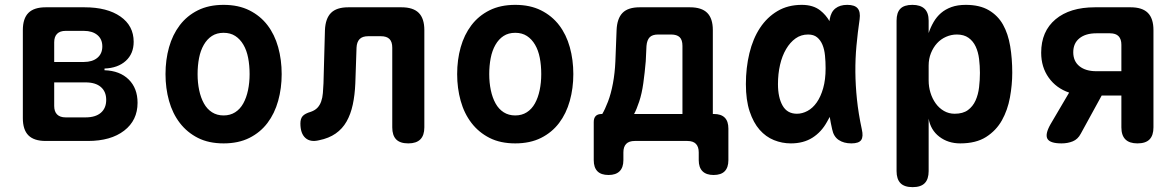

<svg xmlns="http://www.w3.org/2000/svg" viewBox="-20 -580 4840 790"><path d="M168 0Q120 0 97 -23Q74 -46 74 -94V-456Q74 -504 97 -527Q120 -550 168 -550H328Q421 -550 475.5 -512Q530 -474 530 -408Q530 -359 497.5 -329.5Q465 -300 410 -298V-291Q473 -289 509.5 -253Q546 -217 546 -157Q546 -85 491 -42.5Q436 0 342 0ZM203 -241V-144Q203 -121 215 -109Q227 -97 250 -97H332Q373 -97 395 -116Q417 -135 417 -169Q417 -203 395 -222Q373 -241 332 -241ZM250 -453Q227 -453 215 -441Q203 -429 203 -406V-325H325Q360 -325 380.5 -342Q401 -359 401 -389Q401 -419 380.5 -436Q360 -453 325 -453Z M900 10Q839 10 794.5 -12.5Q750 -35 720 -74Q690 -113 675.5 -165Q661 -217 661 -275Q661 -334 675.5 -385.5Q690 -437 719.5 -476Q749 -515 794 -537.5Q839 -560 900 -560Q961 -560 1006 -537.5Q1051 -515 1080.5 -476.5Q1110 -438 1124.5 -386Q1139 -334 1139 -275Q1139 -217 1124.5 -165Q1110 -113 1080.5 -74Q1051 -35 1006 -12.5Q961 10 900 10ZM900 -105Q927 -105 947.5 -118Q968 -131 981 -154.5Q994 -178 1000.5 -209Q1007 -240 1007 -275Q1007 -311 1001 -342Q995 -373 981.5 -396Q968 -419 948 -432Q928 -445 900 -445Q872 -445 852 -432Q832 -419 818.5 -395.5Q805 -372 799 -341Q793 -310 793 -275Q793 -240 799.5 -209Q806 -178 819 -154.5Q832 -131 852.5 -118Q873 -105 900 -105Z M1317 -456Q1319 -504 1342 -527Q1365 -550 1413 -550H1632Q1680 -550 1703 -527Q1726 -504 1726 -456V-56Q1726 -23 1709.5 -6.5Q1693 10 1660 10Q1626 10 1610 -6.5Q1594 -23 1594 -56V-384Q1594 -408 1582.5 -419.5Q1571 -431 1547 -431H1495Q1471 -431 1459.5 -419Q1448 -407 1447 -384L1442 -237Q1440 -189 1431.5 -149.5Q1423 -110 1406 -80Q1389 -50 1361 -30.5Q1333 -11 1293 -3Q1257 6 1236.5 -12.5Q1216 -31 1216 -72Q1216 -92 1225.5 -102.5Q1235 -113 1259 -120Q1276 -126 1286 -136.5Q1296 -147 1301.5 -162.5Q1307 -178 1308.5 -197Q1310 -216 1311 -237Z M2100 10Q2039 10 1994.5 -12.5Q1950 -35 1920 -74Q1890 -113 1875.5 -165Q1861 -217 1861 -275Q1861 -334 1875.5 -385.5Q1890 -437 1919.5 -476Q1949 -515 1994 -537.5Q2039 -560 2100 -560Q2161 -560 2206 -537.5Q2251 -515 2280.5 -476.5Q2310 -438 2324.5 -386Q2339 -334 2339 -275Q2339 -217 2324.5 -165Q2310 -113 2280.5 -74Q2251 -35 2206 -12.5Q2161 10 2100 10ZM2100 -105Q2127 -105 2147.5 -118Q2168 -131 2181 -154.5Q2194 -178 2200.5 -209Q2207 -240 2207 -275Q2207 -311 2201 -342Q2195 -373 2181.5 -396Q2168 -419 2148 -432Q2128 -445 2100 -445Q2072 -445 2052 -432Q2032 -419 2018.5 -395.5Q2005 -372 1999 -341Q1993 -310 1993 -275Q1993 -240 1999.5 -209Q2006 -178 2019 -154.5Q2032 -131 2052.5 -118Q2073 -105 2100 -105Z M2484 140Q2453 140 2438 124.5Q2423 109 2423 79V-78Q2423 -94 2431 -102.5Q2439 -111 2456 -111H2458Q2469 -129 2481.5 -161.5Q2494 -194 2502 -237Q2510 -280 2512 -327L2517 -456Q2519 -504 2541.5 -527Q2564 -550 2612 -550H2819Q2867 -550 2890 -527Q2913 -504 2913 -456V-111H2917Q2947 -111 2962 -96Q2977 -81 2977 -51V79Q2977 109 2962 124.5Q2947 140 2916 140Q2886 140 2870.5 124.5Q2855 109 2855 79V47Q2855 24 2843.5 12Q2832 0 2808 0H2592Q2568 0 2556.5 12Q2545 24 2545 47V79Q2545 109 2529.5 124.5Q2514 140 2484 140ZM2788 -391Q2788 -416 2776.5 -427Q2765 -438 2741 -438H2688Q2664 -438 2653 -426.5Q2642 -415 2640 -391L2637 -328Q2633 -281 2627 -238Q2621 -195 2610 -162Q2599 -129 2589 -111H2788Z M3234 10Q3198 10 3164.5 -3.5Q3131 -17 3105.5 -46Q3080 -75 3064.5 -121.5Q3049 -168 3049 -234Q3049 -301 3063.5 -361Q3078 -421 3107 -465Q3136 -509 3179 -534.5Q3222 -560 3279 -560Q3326 -560 3355 -537Q3378 -519 3393 -493Q3394 -497 3394 -501Q3399 -531 3417.5 -545.5Q3436 -560 3466 -560Q3497 -560 3509 -545.5Q3521 -531 3517 -501Q3509 -446 3504 -392Q3499 -338 3499.5 -283.5Q3500 -229 3506 -171Q3512 -113 3526 -48Q3533 -18 3523.5 -4Q3514 10 3483 10Q3452 10 3431 -4Q3410 -18 3404 -48Q3398 -74 3394 -99Q3389 -89 3383 -79Q3360 -37 3323 -13.5Q3286 10 3234 10ZM3259 -112Q3281 -112 3302.5 -123.5Q3324 -135 3340.5 -158.5Q3357 -182 3367 -217Q3377 -252 3377 -299Q3377 -326 3374.5 -351.5Q3372 -377 3364 -396Q3356 -415 3342 -426.5Q3328 -438 3305 -438Q3276 -438 3253.5 -422Q3231 -406 3214.5 -378Q3198 -350 3189.5 -313Q3181 -276 3181 -234Q3181 -179 3200 -145.5Q3219 -112 3259 -112Z M3734 -560Q3767 -560 3784 -544Q3801 -528 3801 -495V-444Q3809 -468 3821.5 -489.5Q3834 -511 3852 -526.5Q3870 -542 3895 -551Q3920 -560 3954 -560Q4011 -560 4048.5 -538Q4086 -516 4107 -478.5Q4128 -441 4136.5 -390Q4145 -339 4145 -281Q4145 -231 4135.5 -179Q4126 -127 4102.5 -85Q4079 -43 4037.5 -16.5Q3996 10 3931 10Q3881 10 3845 -17.5Q3809 -45 3801 -92V124Q3801 157 3785 173.5Q3769 190 3735 190Q3701 190 3685 173.5Q3669 157 3669 124V-495Q3669 -528 3684.5 -544Q3700 -560 3734 -560ZM3917 -438Q3894 -438 3872.5 -428.5Q3851 -419 3835.5 -402Q3820 -385 3810.5 -361.5Q3801 -338 3801 -310V-249Q3801 -223 3808.5 -198.5Q3816 -174 3830 -154.5Q3844 -135 3864 -123.5Q3884 -112 3908 -112Q3942 -112 3962.5 -127Q3983 -142 3994 -166.5Q4005 -191 4008.5 -221Q4012 -251 4012 -280Q4012 -309 4008.5 -337.5Q4005 -366 3994.5 -388.5Q3984 -411 3965 -424.5Q3946 -438 3917 -438Z M4348 10Q4301 10 4290 -8.5Q4279 -27 4302 -68L4379 -199Q4326 -217 4295 -260.5Q4264 -304 4264 -363Q4264 -451 4323 -500.5Q4382 -550 4485 -550H4632Q4680 -550 4703 -527Q4726 -504 4726 -456V-56Q4726 -23 4710 -6.5Q4694 10 4660 10Q4627 10 4610.5 -6.5Q4594 -23 4594 -56V-187H4513L4427 -30Q4415 -7 4394 1.5Q4373 10 4348 10ZM4594 -396Q4594 -419 4582.5 -431Q4571 -443 4547 -443H4491Q4447 -443 4421.5 -422.5Q4396 -402 4396 -365Q4396 -328 4421.5 -307.5Q4447 -287 4491 -287H4594Z"/></svg>

Font: Maple Mono NL
Style: Bold
Weight: 700
Monospace: yes
Designer: subframe7536
Version: Version 7.000